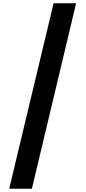

<svg xmlns="http://www.w3.org/2000/svg" viewBox="-20 -967 524 1168"><path d="M306 -947H443L174 181H36Z"/></svg>

Font: Parkinsans SemiBold
Style: Regular
Weight: 600
Designer: Red Stone, Indian Type Foundry
Foundry: Indian Type Foundry
Version: Version 1.000